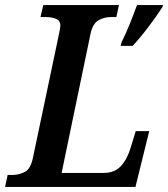

<svg xmlns="http://www.w3.org/2000/svg" viewBox="-36 -734 661 754"><path d="M-16 0H496L550 -219H497L478 -157Q464 -109 439 -82Q414 -55 372 -55H206L319 -599Q328 -642 351 -654.5Q374 -667 398 -667H421L431 -714H134L123 -667H145Q167 -667 184 -660Q201 -653 201 -633Q201 -625 196 -602L93 -113Q84 -70 61 -58.5Q38 -47 13 -47H-6ZM438 -554H485Q515 -586 548.5 -630.5Q582 -675 601 -705L605 -714H502Q490 -681 474 -641Q458 -601 441 -567Z"/></svg>

Font: Noto Serif SemiCondensed Semi
Style: Italic
Weight: 600
Width: 4
Italic angle: -12°
Designer: Monotype Design Team
Foundry: Monotype Imaging Inc.
Version: Version 1.901